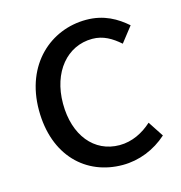

<svg xmlns="http://www.w3.org/2000/svg" viewBox="-90 -638 688 731"><g transform="rotate(-15 254.5 -272.0)"><path d="M306 13C371 13 433 -12 482 -56L442 -117C408 -86 364 -63 314 -63C214 -63 146 -146 146 -271C146 -396 218 -481 317 -481C360 -481 393 -461 425 -433L472 -493C433 -527 384 -557 313 -557C174 -557 51 -452 51 -271C51 -91 162 13 306 13Z"/></g></svg>

Font: Source Han Sans HK
Style: Regular
Weight: 400
Designer: Ryoko NISHIZUKA 西塚涼子 (kana, bopomofo & ideographs); Paul D. Hunt (Latin, Greek & Cyrillic); Sandoll Communications 산돌커뮤니
Foundry: Adobe
Version: Version 2.000;hotconv 1.0.107;makeotfexe 2.5.65593